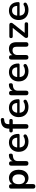

<svg xmlns="http://www.w3.org/2000/svg" viewBox="2006 -2756 938 4991"><g transform="rotate(-90 2475.5 -261.0)"><path d="M311 -81Q369 -81 403.5 -122Q438 -163 438 -244Q438 -326 403.5 -367Q369 -408 311 -408Q253 -408 218 -367Q183 -326 183 -244Q183 -163 218 -122Q253 -81 311 -81ZM125 188Q67 188 67 128V-437Q67 -496 124 -496Q183 -496 183 -437V-411Q204 -451 246.5 -474.5Q289 -498 343 -498Q407 -498 455.5 -467Q504 -436 531 -379.5Q558 -323 558 -244Q558 -166 531 -109Q504 -52 455.5 -21Q407 10 343 10Q290 10 248.5 -13Q207 -36 185 -74V128Q185 188 125 188Z M724 8Q664 8 664 -52V-437Q664 -496 721 -496Q778 -496 778 -437V-401Q798 -447 838.5 -472.5Q879 -498 934 -499Q955 -500 966 -489.5Q977 -479 977 -451Q978 -427 967 -412.5Q956 -398 927 -396L909 -394Q783 -382 783 -265V-52Q783 8 724 8Z M1289 10Q1165 10 1094.5 -58.5Q1024 -127 1024 -244Q1024 -320 1055 -377Q1086 -434 1141 -466Q1196 -498 1267 -498Q1371 -498 1430.5 -432.5Q1490 -367 1490 -254Q1490 -221 1454 -221H1137Q1149 -81 1291 -81Q1320 -81 1352 -88Q1384 -95 1413 -114Q1436 -124 1451.5 -117Q1467 -110 1473.5 -94Q1480 -78 1474.5 -61Q1469 -44 1449 -33Q1416 -12 1374 -1Q1332 10 1289 10ZM1138 -284H1391Q1388 -348 1357.5 -382.5Q1327 -417 1271 -417Q1213 -417 1178.5 -381Q1144 -345 1138 -284Z M1684 8Q1625 8 1625 -52V-399H1576Q1528 -399 1528 -444Q1528 -488 1576 -488H1625V-491Q1625 -592 1674 -644.5Q1723 -697 1822 -706L1849 -709Q1876 -712 1889 -699.5Q1902 -687 1903.5 -669.5Q1905 -652 1896 -638Q1887 -624 1870 -623L1848 -621Q1791 -616 1767 -589Q1743 -562 1743 -511V-488H1831Q1878 -488 1878 -444Q1878 -399 1831 -399H1743V-52Q1743 8 1684 8Z M2191 10Q2067 10 1996.5 -58.5Q1926 -127 1926 -244Q1926 -320 1957 -377Q1988 -434 2043 -466Q2098 -498 2169 -498Q2273 -498 2332.5 -432.5Q2392 -367 2392 -254Q2392 -221 2356 -221H2039Q2051 -81 2193 -81Q2222 -81 2254 -88Q2286 -95 2315 -114Q2338 -124 2353.5 -117Q2369 -110 2375.5 -94Q2382 -78 2376.5 -61Q2371 -44 2351 -33Q2318 -12 2276 -1Q2234 10 2191 10ZM2040 -284H2293Q2290 -348 2259.5 -382.5Q2229 -417 2173 -417Q2115 -417 2080.5 -381Q2046 -345 2040 -284Z M2554 8Q2494 8 2494 -52V-437Q2494 -496 2551 -496Q2608 -496 2608 -437V-401Q2628 -447 2668.5 -472.5Q2709 -498 2764 -499Q2785 -500 2796 -489.5Q2807 -479 2807 -451Q2808 -427 2797 -412.5Q2786 -398 2757 -396L2739 -394Q2613 -382 2613 -265V-52Q2613 8 2554 8Z M3119 10Q2995 10 2924.5 -58.5Q2854 -127 2854 -244Q2854 -320 2885 -377Q2916 -434 2971 -466Q3026 -498 3097 -498Q3201 -498 3260.5 -432.5Q3320 -367 3320 -254Q3320 -221 3284 -221H2967Q2979 -81 3121 -81Q3150 -81 3182 -88Q3214 -95 3243 -114Q3266 -124 3281.5 -117Q3297 -110 3303.5 -94Q3310 -78 3304.5 -61Q3299 -44 3279 -33Q3246 -12 3204 -1Q3162 10 3119 10ZM2968 -284H3221Q3218 -348 3187.5 -382.5Q3157 -417 3101 -417Q3043 -417 3008.5 -381Q2974 -345 2968 -284Z M3480 8Q3422 8 3422 -52V-437Q3422 -496 3479 -496Q3536 -496 3536 -437V-410Q3561 -453 3604 -475.5Q3647 -498 3701 -498Q3788 -498 3831 -449Q3874 -400 3874 -298V-52Q3874 -24 3858.5 -8Q3843 8 3815 8Q3756 8 3756 -52V-293Q3756 -352 3733.5 -378.5Q3711 -405 3664 -405Q3607 -405 3573.5 -369.5Q3540 -334 3540 -275V-52Q3540 8 3480 8Z M4031 0Q4007 0 3994.5 -15Q3982 -30 3984 -52.5Q3986 -75 4003 -95L4245 -399H4026Q3980 -399 3980 -444Q3980 -488 4026 -488H4324Q4352 -488 4365.5 -473Q4379 -458 4377.5 -436.5Q4376 -415 4359 -395L4116 -89H4345Q4391 -89 4391 -45Q4391 0 4345 0Z M4715 10Q4591 10 4520.5 -58.5Q4450 -127 4450 -244Q4450 -320 4481 -377Q4512 -434 4567 -466Q4622 -498 4693 -498Q4797 -498 4856.5 -432.5Q4916 -367 4916 -254Q4916 -221 4880 -221H4563Q4575 -81 4717 -81Q4746 -81 4778 -88Q4810 -95 4839 -114Q4862 -124 4877.5 -117Q4893 -110 4899.5 -94Q4906 -78 4900.5 -61Q4895 -44 4875 -33Q4842 -12 4800 -1Q4758 10 4715 10ZM4564 -284H4817Q4814 -348 4783.5 -382.5Q4753 -417 4697 -417Q4639 -417 4604.5 -381Q4570 -345 4564 -284Z"/></g></svg>

Font: Chiron GoRound TC M
Style: Regular
Weight: 500
Designer: Ryoko NISHIZUKA 西塚涼子 (kana, bopomofo & ideographs); Paul D. Hunt (Latin, Greek & Cyrillic); Sandoll Communications 산돌커뮤니
Foundry: Adobe
Version: Version 1.000;hotconv 1.1.1;makeotfexe 2.6.0